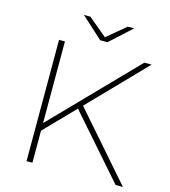

<svg xmlns="http://www.w3.org/2000/svg" viewBox="-125 -970 947 1070"><g transform="rotate(15 348.5 -435.0)"><path d="M128 0V-700H162V-229L620 -700H662L352 -380L684 0H642L329 -357L162 -185V0ZM350 -757 226 -870H263L371 -780L479 -870H516L392 -757Z"/></g></svg>

Font: Montserrat Thin ExtraLight
Style: Regular
Weight: 250
Version: Version 9.000